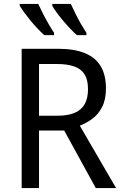

<svg xmlns="http://www.w3.org/2000/svg" viewBox="-20 -964 628 984"><path d="M277 -714Q361 -714 415.5 -691.5Q470 -669 496.5 -624Q523 -579 523 -511Q523 -454 503.5 -416Q484 -378 453.5 -355.5Q423 -333 389 -320L575 0H471L309 -295H180V0H91V-714ZM272 -636H180V-371H276Q330 -371 364.5 -386.5Q399 -402 415 -432Q431 -462 431 -507Q431 -554 414 -582Q397 -610 361.5 -623Q326 -636 272 -636ZM343 -944Q353 -922 366.5 -894.5Q380 -867 395 -841Q410 -815 423 -796V-784H374Q358 -798 339.5 -817.5Q321 -837 302.5 -859Q284 -881 269.5 -901Q255 -921 248 -934V-944ZM176 -944Q186 -922 200 -894.5Q214 -867 229 -841Q244 -815 257 -796V-784H207Q191 -798 172.5 -817.5Q154 -837 136 -859Q118 -881 103.5 -901Q89 -921 81 -934V-944Z"/></svg>

Font: Noto Sans Display
Style: Regular
Weight: 400
Designer: Monotype Design Team
Foundry: Monotype Imaging Inc.
Version: Version 2.003